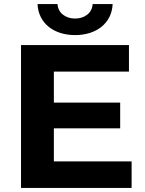

<svg xmlns="http://www.w3.org/2000/svg" viewBox="-20 -921 711 941"><path d="M348 -749C452 -749 528 -807 532 -901H434C432 -858 395 -830 348 -830C301 -830 264 -858 262 -901H164C168 -807 244 -749 348 -749ZM244 -130V-292H569V-418H244V-570H612V-700H83V0H625V-130Z"/></svg>

Font: AWKNG-Font
Style: Bold
Weight: 700
Designer: Awakening Church
Foundry: Awakening Church
Version: Version 1.700;PS 001.700;hotconv 1.0.88;makeotf.lib2.5.64775